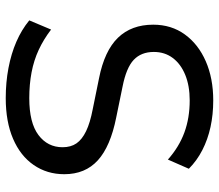

<svg xmlns="http://www.w3.org/2000/svg" viewBox="-67 -687 763 669"><g transform="rotate(90 314.5 -352.5)"><path d="M322 9Q267 9 217 -0.5Q167 -10 125.5 -28Q84 -46 51 -73L83 -149Q117 -123 153.5 -106Q190 -89 232 -81Q274 -73 322 -73Q408 -73 450.5 -105Q493 -137 493 -189Q493 -218 479.5 -237.5Q466 -257 437 -271Q408 -285 361 -294L253 -316Q157 -335 111.5 -382Q66 -429 66 -505Q66 -568 100 -615Q134 -662 193.5 -688Q253 -714 330 -714Q379 -714 422.5 -704.5Q466 -695 503 -676Q540 -657 568 -629L536 -556Q492 -595 441.5 -613.5Q391 -632 330 -632Q279 -632 241 -616.5Q203 -601 182 -573Q161 -545 161 -507Q161 -463 188.5 -437Q216 -411 282 -398L389 -376Q490 -356 538.5 -312Q587 -268 587 -195Q587 -135 555 -88.5Q523 -42 463.5 -16.5Q404 9 322 9Z"/></g></svg>

Font: Nunito Sans 12pt ExtraLight 11pt Medium
Style: Regular
Weight: 500
Version: Version 3.101;gftools[0.9.27]